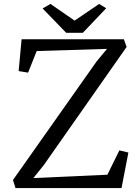

<svg xmlns="http://www.w3.org/2000/svg" viewBox="-20 -958 700 978"><path d="M46 0ZM625 -719 203 -117 150 -51 527 -68 588 -192 634 -181 599 0H59L46 -41L472 -645L525 -709L167 -698L123 -588L75 -596L90 -758H611ZM237 -938 360 -853 485 -938 521 -916 402 -791H317L197 -915Z"/></svg>

Font: Grenzecho Serif
Style: Serif-Regular
Weight: 400
Designer: Dan Reynolds
Foundry: Dan Reynolds
Version: Version 1.001; ttfautohint (v1.1) -l 5 -r 5 -G 72 -x 0 -D la